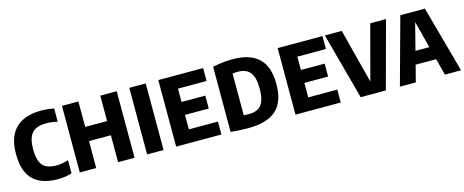

<svg xmlns="http://www.w3.org/2000/svg" viewBox="-37 -1126 4009 1658"><g transform="rotate(-15 1968.0 -297.5)"><path d="M329 7.7Q236.6 7.7 170.8 -22.9Q104.9 -53.6 69.7 -120.5Q34.6 -187.5 34.6 -296.3Q34.6 -400.6 70.7 -468.5Q106.9 -536.3 174.8 -569.5Q242.8 -602.7 337.8 -602.7Q368.3 -602.7 398.9 -599.8Q429.5 -596.9 455.1 -590.5V-473Q429.7 -478.8 404.1 -481.8Q378.5 -484.8 351.6 -484.8Q297.5 -484.8 261.1 -467.1Q224.8 -449.4 206.7 -408.4Q188.5 -367.5 188.5 -297.3Q188.5 -225.3 206.2 -184.5Q223.9 -143.7 259.8 -127Q295.8 -110.2 350.1 -110.2Q373.4 -110.2 400.7 -115.2Q428 -120.2 455.1 -129.1V-11.6Q430.9 -2.6 397 2.6Q363 7.7 329 7.7Z M525.8 0V-595H672.8V-367.6H868.4V-595H1015.4V0H868.4V-240.9H672.8V0Z M1127.8 0V-595H1274.8V0Z M1387.3 0V-595H1787.8V-479.5H1532.2V-115.5H1791.8V0ZM1492.1 -244.8V-360.3H1744.5V-244.8Z M2029.7 7.5Q1992.2 7.5 1952.4 5.2Q1912.5 2.9 1874.3 -1.3V-583.7Q1901.6 -589.5 1930.6 -593.9Q1959.6 -598.4 1989.9 -600.7Q2020.1 -603.1 2051.5 -603.1Q2208 -603.1 2285.8 -528.7Q2363.5 -454.4 2363.5 -297Q2363.5 -191.8 2326.8 -124.5Q2290 -57.1 2215.8 -24.8Q2141.6 7.5 2029.7 7.5ZM2069.5 -108.7Q2115.5 -108.7 2147.7 -126Q2179.9 -143.3 2196.8 -184.5Q2213.8 -225.6 2213.8 -297Q2213.8 -369 2196.7 -410.4Q2179.7 -451.8 2147.2 -469.3Q2114.7 -486.9 2069 -486.9Q2057.2 -486.9 2045.2 -485.7Q2033.2 -484.6 2021.3 -482.7V-110.6Q2036.7 -109.4 2048.4 -109.1Q2060 -108.7 2069.5 -108.7Z M2454.3 0V-595H2854.8V-479.5H2599.2V-115.5H2858.8V0ZM2559.1 -244.8V-360.3H2811.5V-244.8Z M3037.1 0 2876.2 -595H3027.3L3166.9 -52.7H3137.5L3282 -595H3423L3262 0Z M3387.6 0 3550.9 -595H3770.7L3934.4 0H3790L3652.2 -532.2H3666.4L3530 0ZM3493.5 -148.3 3520.8 -263.9H3799.5L3827.5 -148.3Z"/></g></svg>

Font: Encode Sans SC Condensed Thin
Style: Regular
Weight: 100
Width: 3
Designer: Multiple Designers
Foundry: Impallari Type
Version: Version 3.002